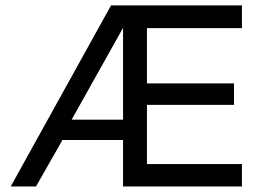

<svg xmlns="http://www.w3.org/2000/svg" viewBox="-20 -670 933 690"><path d="M849.4 -650.5H379L18.6 0H109.5L204.4 -166.8H422.2V0H849.4V-80.4H508.1V-293.1H820.9V-370.4H508.1V-569H849.4ZM237.4 -239.9 422.2 -569.8V-239.9Z"/></svg>

Font: Overused Grotesk Light
Style: Regular
Weight: 300
Designer: RandomMaerks
Version: Version 0.005